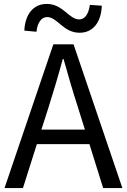

<svg xmlns="http://www.w3.org/2000/svg" viewBox="-20 -959 647 979"><path d="M438 -934C432 -886 412 -860 384 -860C331 -860 302 -939 218 -939C151 -939 108 -887 104 -803L166 -797C171 -845 192 -872 220 -872C273 -872 302 -792 386 -792C453 -792 496 -844 499 -930ZM191 -298 227 -410C253 -493 277 -572 300 -658H304C328 -573 351 -493 378 -410L413 -298ZM506 0H604L355 -733H252L3 0H97L168 -224H436Z"/></svg>

Font: Noto Sans Japanese Regular
Style: Regular
Weight: 400
Designer: Ryoko NISHIZUKA (kana & ideographs); Paul D. Hunt (Latin, Greek & Cyrillic); Wenlong ZHANG (bopomofo); Sandoll Communica
Foundry: Adobe Systems Incorporated
Version: Version 1.000;PS 1;hotconv 1.0.78;makeotf.lib2.5.61930